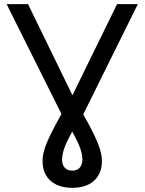

<svg xmlns="http://www.w3.org/2000/svg" viewBox="-20 -710 697 925"><path d="M12 -690H115L329 -251L544 -690H644L381 -159Q414 -101 433.5 -60.5Q453 -20 462 10Q471 40 471 67Q471 106 454 135Q437 164 405 179.5Q373 195 328 195Q284 195 251.5 179.5Q219 164 202 135Q185 106 185 67Q185 40 194 10Q203 -20 223 -61Q243 -102 276 -161ZM279 59Q279 83 291.5 97.5Q304 112 328 112Q352 112 364.5 97.5Q377 83 377 59Q377 37 367.5 7.5Q358 -22 328 -76Q298 -22 288.5 7.5Q279 37 279 59Z"/></svg>

Font: Radio Canada
Style: Regular
Weight: 400
Designer: Charles Daoud, Etienne Aubert Bonn, Alexandre Saumier Demers, Jacques Le Bailly
Foundry: Radio-Canada
Version: Version 2.104;gftools[0.9.28.dev5+ged2979d]